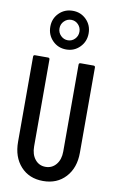

<svg xmlns="http://www.w3.org/2000/svg" viewBox="-106 -1046 672 1110"><g transform="rotate(10 229.5 -491.5)"><path d="M229 -764Q181 -764 148.5 -797Q116 -830 116 -878Q116 -926 148.5 -958.5Q181 -991 229 -991Q276 -991 308.5 -958.5Q341 -926 341 -878Q341 -830 308.5 -797Q276 -764 229 -764ZM187.5 -835.5Q205 -818 229 -818Q253 -818 270 -835.5Q287 -853 287 -878Q287 -903 270 -920.5Q253 -938 229 -938Q205 -938 187.5 -920.5Q170 -903 170 -878Q170 -853 187.5 -835.5ZM48 -190V-690Q48 -700 58 -700H134Q144 -700 144 -690V-180Q144 -133 167.5 -104Q191 -75 229 -75Q267 -75 291 -104Q315 -133 315 -180V-690Q315 -700 325 -700H401Q411 -700 411 -690V-190Q411 -101 361 -46.5Q311 8 229 8Q147 8 97.5 -46.5Q48 -101 48 -190Z"/></g></svg>

Font: Barlow Condensed Medium
Style: Regular
Weight: 500
Width: 3
Designer: Jeremy Tribby
Foundry: Tribby Type
Version: Version 1.422;hotconv 1.0.109;makeotfexe 2.5.65596